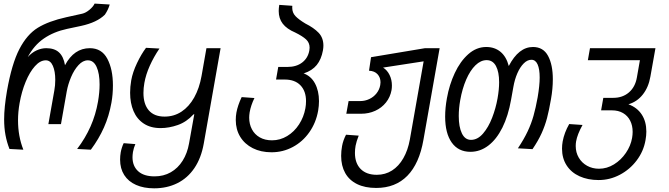

<svg xmlns="http://www.w3.org/2000/svg" viewBox="-20 -812 3640 1044"><path d="M2.5 -163.5Q2.5 -228 18 -318Q44 -465 85.2 -544.8Q126.5 -624.5 185.2 -660.8Q244 -697 341 -718.5L427 -737.5Q446.5 -742 466.8 -759Q487 -776 494.5 -792.5L576.5 -787.5Q569 -760 550.5 -732.5Q508 -690 420.5 -671L345 -655Q272.5 -639.5 218.8 -602.8Q165 -566 131 -501.5Q152 -525.5 178.5 -537.8Q205 -550 231.5 -550Q276 -550 300.8 -527.2Q325.5 -504.5 333.5 -457.5Q382.5 -550 468.5 -550Q533 -550 563.5 -492.8Q594 -435.5 594 -347.5Q594 -298.5 586 -254Q573 -181 545.2 -118.8Q517.5 -56.5 474 2L399.5 -2Q444 -60.5 472.2 -124.2Q500.5 -188 513 -260Q521.5 -310 521.5 -352.5Q521.5 -412.5 505.2 -448.2Q489 -484 457.5 -484Q430.5 -484 406.8 -458Q383 -432 366.5 -393Q350 -354 343 -315.5L311.5 -137H243L275.5 -320.5Q280.5 -347.5 280.5 -378Q280.5 -424 267.5 -454Q254.5 -484 229 -484Q198.5 -484 170 -452.2Q141.5 -420.5 119.5 -367.2Q97.5 -314 86.5 -251Q78 -203 78 -158Q78 -71 107 2L31.5 -2Q17 -39 9.8 -77.8Q2.5 -116.5 2.5 -163.5Z M633 56Q633 35.5 636.5 16Q638.5 4.5 642.8 -9Q647 -22.5 652.5 -33.5L716 -28.5Q707 -8 703 14.5Q700.5 31 700.5 43Q700.5 91 731.2 119Q762 147 820.5 147Q869.5 147 908.5 124.8Q947.5 102.5 973 62Q998.5 21.5 1008 -32.5L1036.5 -191.5L1031.5 -189.5Q994.5 -149 946.8 -132.2Q899 -115.5 853 -115.5Q799 -115.5 761.8 -140Q724.5 -164.5 706 -208Q687.5 -251.5 687.5 -307.5Q687.5 -340 693.5 -375Q701.5 -419.5 724.8 -468.5Q748 -517.5 774 -552L847 -548Q816 -502.5 794.5 -454.5Q773 -406.5 765 -361Q760 -333 760 -306.5Q760 -245.5 789.2 -211.8Q818.5 -178 875 -178Q926 -178 967 -205Q1008 -232 1036 -282Q1064 -332 1076 -399.5L1102.5 -550H1179.5L1088 -31.5Q1074 47.5 1037 102Q1000 156.5 944 184.2Q888 212 818 212Q761.5 212 719.8 193.5Q678 175 655.5 139.8Q633 104.5 633 56Z M1262 -159.5Q1262 -180.5 1265.5 -200Q1272.5 -238.5 1294 -284L1363.5 -279Q1344 -239 1337.5 -201.5Q1335 -185 1335 -172Q1335 -137 1349.8 -109Q1364.5 -81 1392.5 -65Q1420.5 -49 1459 -49Q1503 -49 1541.5 -72.2Q1580 -95.5 1606 -135.5Q1632 -175.5 1640.5 -223Q1644 -242 1644 -262Q1644 -316.5 1613.8 -348Q1583.5 -379.5 1528 -379.5H1481L1493 -448H1543Q1591.5 -448 1623 -472Q1654.5 -496 1662 -537.5Q1663.5 -546 1663.5 -552.5Q1663.5 -580 1644.2 -597.8Q1625 -615.5 1585.5 -635Q1539.5 -654.5 1517.5 -683Q1495.5 -711.5 1495.5 -752Q1495.5 -767.5 1498.5 -785.5L1569.5 -780.5Q1569 -777 1569 -770Q1569 -743 1586.5 -724.5Q1604 -706 1640.5 -684Q1686.5 -661 1712.5 -633.8Q1738.5 -606.5 1738.5 -563.5Q1738.5 -553 1736 -538Q1727 -489 1702.2 -458.5Q1677.5 -428 1632 -413L1628 -414Q1670.5 -399.5 1692.5 -358.8Q1714.5 -318 1714.5 -262Q1714.5 -237 1710 -210.5Q1698.5 -145 1662.2 -93.2Q1626 -41.5 1572.2 -12.8Q1518.5 16 1456.5 16Q1398.5 16 1354.5 -6.2Q1310.5 -28.5 1286.2 -68.2Q1262 -108 1262 -159.5Z M1835 35.5Q1835 9 1840 -18Q1845.5 -48.5 1861.5 -79.5L1930.5 -74.5Q1918 -43.5 1913.5 -19.5Q1910 0 1910 19.5Q1910 75.5 1941.2 107Q1972.5 138.5 2029 138.5Q2075 138.5 2111.8 115Q2148.5 91.5 2173.2 48.2Q2198 5 2208.5 -53L2283.5 -478.5L2063 -444.5Q2085.5 -430.5 2098.2 -404.5Q2111 -378.5 2111 -347Q2111 -333.5 2109 -322Q2102 -284 2078.8 -254.8Q2055.5 -225.5 2020.2 -209.5Q1985 -193.5 1943.5 -193.5H1863L1875.5 -262.5H1939Q1965 -262.5 1988.2 -273.5Q2011.5 -284.5 2027.2 -304.2Q2043 -324 2047.5 -349Q2049 -356.5 2049 -364.5Q2049 -390.5 2033 -408.2Q2017 -426 1986.5 -427.5L1997.5 -501L2291 -550H2370.5L2282.5 -52Q2260 77.5 2195 143.8Q2130 210 2025.5 210Q1964.5 210 1921.8 189Q1879 168 1857 128.8Q1835 89.5 1835 35.5Z M2400.5 -178Q2400.5 -225 2410 -277.5Q2423 -351 2452.8 -414.8Q2482.5 -478.5 2526.5 -517.5Q2570.5 -556.5 2624 -556.5Q2669.5 -556.5 2701.2 -530.5Q2733 -504.5 2746.5 -453Q2800 -556.5 2878 -556.5Q2934 -556.5 2960 -508.2Q2986 -460 2986 -381Q2986 -329 2976 -273Q2965.5 -212 2954.5 -170.2Q2943.5 -128.5 2925 -87.5Q2906.5 -46.5 2875.5 -1L2796 -5.5Q2829 -55 2849 -97.5Q2869 -140 2881 -182.5Q2893 -225 2903.5 -283Q2914.5 -347.5 2914.5 -390.5Q2914.5 -436.5 2903.2 -461.8Q2892 -487 2869.5 -487Q2847.5 -487 2827.8 -467.2Q2808 -447.5 2793.2 -413.8Q2778.5 -380 2771.5 -339.5L2759 -270Q2743.5 -182 2711.8 -118.2Q2680 -54.5 2635.5 -20.5Q2591 13.5 2538 13.5Q2472 13.5 2436.2 -37Q2400.5 -87.5 2400.5 -178ZM2685.5 -277.5Q2694 -326 2694 -364.5Q2694 -421 2676.8 -453Q2659.5 -485 2626 -485Q2594 -485 2565.2 -457Q2536.5 -429 2515 -379.5Q2493.5 -330 2482.5 -267.5Q2474.5 -223 2474.5 -181Q2474.5 -122 2491.5 -86.8Q2508.5 -51.5 2541 -51.5Q2577 -51.5 2606.5 -85.8Q2636 -120 2656 -171.8Q2676 -223.5 2685.5 -277.5Z M3036 -3.5Q3036 -23.5 3039.5 -43Q3048.5 -91 3075 -137.5L3147.5 -132.5Q3119 -81 3112.5 -43Q3110.5 -31.5 3110.5 -18Q3110.5 17 3127 45.2Q3143.5 73.5 3172.5 89.5Q3201.5 105.5 3237 105.5Q3280 105.5 3318.5 81.8Q3357 58 3383.2 19.5Q3409.5 -19 3417 -62Q3420 -79.5 3420 -95Q3420 -129.5 3406.5 -156Q3393 -182.5 3367.8 -197.2Q3342.5 -212 3307.5 -212H3248.5L3260.5 -280H3315Q3365.5 -280 3399.8 -309.5Q3434 -339 3443 -390.5L3459.5 -484.5H3176.5L3188 -550H3544L3516.5 -395.5Q3506.5 -337.5 3475.2 -298Q3444 -258.5 3397 -245Q3444.5 -227.5 3469.5 -189.2Q3494.5 -151 3494.5 -96.5Q3494.5 -75 3490 -50Q3479.5 10.5 3442.2 60Q3405 109.5 3350.5 138.2Q3296 167 3235 167Q3176.5 167 3131.2 146.5Q3086 126 3061 87.2Q3036 48.5 3036 -3.5Z"/></svg>

Font: JuliaMono Light
Style: Italic
Weight: 300
Italic angle: -9°
Monospace: yes
Designer: cormullion
Foundry: corm
Version: Version 0.054; ttfautohint (v1.8.4)